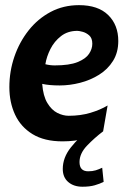

<svg xmlns="http://www.w3.org/2000/svg" viewBox="-20 -526 490 728"><path d="M371 -28Q342.5 -11.5 303.5 -0.8Q264.5 10 217 10Q148 10 103.2 -17.5Q58.5 -45 37 -91.5Q15.5 -138 15.5 -195.5Q15.5 -255.5 34.5 -311Q53.5 -366.5 88.5 -410.8Q123.5 -455 172 -480.8Q220.5 -506.5 279.5 -506.5Q352 -506.5 390.2 -469Q428.5 -431.5 428.5 -370.5Q428.5 -327 408.5 -295Q388.5 -263 355.5 -242.5Q322.5 -222 283.5 -212Q244.5 -202 206.5 -202Q166 -202 140 -208Q143.5 -162 159.5 -135.5Q175.5 -109 197.2 -98Q219 -87 240.5 -87Q285 -87 322.8 -98.2Q360.5 -109.5 388 -126ZM273.5 -409Q237 -409 211.5 -389.2Q186 -369.5 171.2 -340.2Q156.5 -311 152 -282.5Q169.5 -278 187.5 -278Q243 -278 274 -290.5Q305 -303 317.5 -321.8Q330 -340.5 330 -360Q330 -381.5 318.2 -391.8Q306.5 -402 293 -405.5Q279.5 -409 273.5 -409ZM318 -33 371 -28Q338.5 -3.5 310 26.2Q281.5 56 281.5 88.5Q281.5 123.5 314.5 123.5Q330.5 123.5 342.8 119.8Q355 116 367.5 110L373 163.5Q358.5 171 339.2 176.5Q320 182 292.5 182Q259.5 182 238.8 164.2Q218 146.5 218 114.5Q218 71.5 248.8 32.8Q279.5 -6 318 -33Z"/></svg>

Font: Cabin Condensed
Style: Bold Italic
Weight: 700
Width: 3
Italic angle: -10°
Designer: Pablo Impallari
Foundry: Pablo Impallari. http://www.impallari.com Igino Marini. http://www.ikern.com
Version: Version 3.001; ttfautohint (v1.8.3)